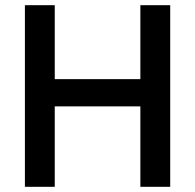

<svg xmlns="http://www.w3.org/2000/svg" viewBox="-20 -720 752 740"><path d="M76 0V-700H191V-415H521V-700H636V0H521V-310H191V0Z"/></svg>

Font: Outfit Medium
Style: Regular
Weight: 500
Designer: Rodrigo Fuenzalida
Foundry: fragTYPE
Version: Version 1.100; ttfautohint (v1.8.4.7-5d5b);gftools[0.9.27]